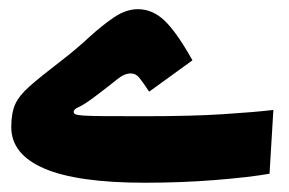

<svg xmlns="http://www.w3.org/2000/svg" viewBox="-20 -391 626 416"><path d="M293.5 4.9Q147.5 4.9 75.9 -25.9Q4.4 -56.6 4.4 -115.7Q4.4 -145.5 12.7 -164.6Q21 -183.6 44.2 -204.1Q67.4 -224.6 111.3 -258.3Q145 -284.2 173.3 -310.5Q201.7 -336.4 227.5 -353.8Q253.4 -371.1 278.8 -371.1Q310.5 -371.1 336.7 -346.2Q362.8 -321.3 397 -260.3L303.2 -192.4Q289.6 -212.9 282 -222.4Q274.4 -231.9 263.2 -231.9Q249.5 -231.9 233.4 -218.8Q216.8 -205.1 181.6 -178.7Q161.1 -163.6 150.9 -159.2Q140.1 -154.8 139.6 -148.9Q139.6 -145.5 143.1 -143.6Q146.5 -141.6 160.9 -140.6Q175.3 -139.6 207.3 -139.4Q239.3 -139.2 295.4 -139.2Q396 -139.2 463.4 -143.6Q530.8 -147.9 572.3 -152.8L564 -14.6Q519.5 -6.8 447 -1Q374.5 4.9 293.5 4.9Z"/></svg>

Font: CaskaydiaMono NF
Style: Bold
Weight: 700
Designer: Aaron Bell
Foundry: Saja Typeworks
Version: Version 2111.001; ttfautohint (v1.8.4);Nerd Fonts 3.1.1